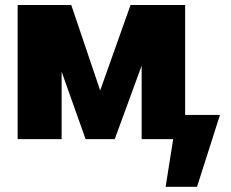

<svg xmlns="http://www.w3.org/2000/svg" viewBox="-20 -550 912 759"><path d="M496.1 -530.3H711.9V-95.7H849.6L758.8 188.5H634.8L664.6 0H540V-290.5L433.6 0H318.4L223.6 -266.6V0H49.8V-530.3H261.7L376 -192.4Z"/></svg>

Font: Pretendard GOV Black
Style: Regular
Weight: 900
Designer: Base glyphs from Inter by Rasmus Andersson; Hangeul glyphs from Noto Sans CJK(Source Han Sans) by Jang Soo-young and Kan
Foundry: Kil Hyung-jin
Version: Version 1.309